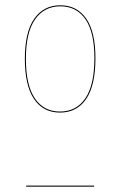

<svg xmlns="http://www.w3.org/2000/svg" viewBox="-20 -700 451 720"><path d="M206.1 -680.2Q268.6 -680.2 303.2 -630.4Q337.9 -580.6 337.9 -481.9Q337.9 -379.4 303 -328.6Q268.1 -277.8 205.1 -277.8Q142.1 -277.8 107.7 -328.6Q73.2 -379.4 73.2 -479Q73.2 -580.1 108.6 -630.1Q144 -680.2 206.1 -680.2ZM206.1 -676.3Q146 -676.3 111.6 -627.4Q77.1 -578.6 77.1 -479Q77.1 -380.9 110.6 -331.3Q144 -281.7 205.1 -281.7Q266.1 -281.7 300 -331.3Q334 -380.9 334 -481.9Q334 -579.1 300.5 -627.7Q267.1 -676.3 206.1 -676.3ZM78.1 0V-3.9H333V0Z"/></svg>

Font: Fira Sans Compressed Four
Style: Regular
Weight: 100
Width: 1
Designer: Carrois Corporate & Edenspiekermann AG
Foundry: Carrois Corporate GbR & Edenspiekermann AG
Version: Version 4.203;PS 004.203;hotconv 1.0.88;makeotf.lib2.5.64775